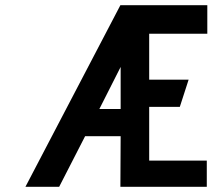

<svg xmlns="http://www.w3.org/2000/svg" viewBox="-20 -720 858 740"><path d="M777 0V-101H555V-308H673L707 -413H555V-590H779V-700H444L78 0H208L308 -195H445L444 0ZM445 -300H363L445 -462Z"/></svg>

Font: Advent Pro
Style: Bold
Weight: 700
Designer: Andreas Kalpakidis
Foundry: Andreas Kalpakidis
Version: Version 2.002 2008